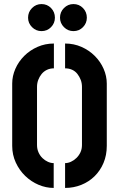

<svg xmlns="http://www.w3.org/2000/svg" viewBox="-20 -919 565 944"><path d="M341 -766Q314 -766 294.5 -785.5Q275 -805 275 -832Q275 -860 294.5 -879.5Q314 -899 341 -899Q369 -899 388 -879.5Q407 -860 407 -832Q407 -805 388 -785.5Q369 -766 341 -766ZM184 -766Q157 -766 137.5 -785.5Q118 -805 118 -832Q118 -860 137.5 -879.5Q157 -899 184 -899Q212 -899 231 -879.5Q250 -860 250 -832Q250 -805 231 -785.5Q212 -766 184 -766ZM300 5V-117Q314 -117 328.5 -123.5Q343 -130 355.5 -142Q368 -154 375.5 -170Q383 -186 383 -206V-492Q383 -510 377 -526Q371 -542 360.5 -555.5Q350 -569 334.5 -576Q319 -583 300 -583V-705Q343 -705 380.5 -688.5Q418 -672 446 -644Q474 -616 489.5 -580.5Q505 -545 505 -508V-202Q505 -156 489 -118Q473 -80 445 -52.5Q417 -25 379.5 -10Q342 5 300 5ZM244 5Q206 5 169.5 -10.5Q133 -26 104 -54Q75 -82 57.5 -120Q40 -158 40 -202V-508Q40 -545 55.5 -580.5Q71 -616 99 -644Q127 -672 164.5 -688.5Q202 -705 245 -705V-583Q226 -583 210.5 -575.5Q195 -568 184.5 -555Q174 -542 168 -526Q162 -510 162 -492V-206Q162 -186 169.5 -169.5Q177 -153 189 -141.5Q201 -130 215.5 -123.5Q230 -117 244 -117Z"/></svg>

Font: Stick No Bills ExtraLight
Style: Bold
Weight: 700
Version: Version 2.000